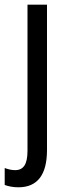

<svg xmlns="http://www.w3.org/2000/svg" viewBox="-46 -557 291 817"><path d="M32 240Q15 240 -0.5 237Q-16 234 -26 230V158Q-15 162 -4 164.5Q7 167 19 167Q45 167 58 147.5Q71 128 71 84V-537H154V81Q154 240 32 240Z"/></svg>

Font: Noto Sans Devanagari Condensed
Style: Regular
Weight: 400
Width: 3
Designer: Jelle Bosma - Monotype Design Team
Foundry: Monotype Imaging Inc.
Version: Version 2.004; ttfautohint (v1.8.4.7-5d5b)